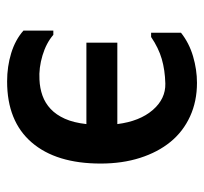

<svg xmlns="http://www.w3.org/2000/svg" viewBox="-37 -540 574 540"><g transform="rotate(90 250.0 -270.0)"><path d="M440 -266Q440 -141 380.5 -72Q321 -3 209 -3Q167 -3 129.5 -14.5Q92 -26 66 -49V-133H78Q101 -113 136 -102.5Q171 -92 204 -94Q228 -95 249 -102.5Q270 -110 286.5 -125.5Q303 -141 314 -165.5Q325 -190 329 -226H100V-313H329Q321 -376 289.5 -412.5Q258 -449 215 -448Q177 -447 146 -438Q115 -429 84 -408H72V-492Q101 -515 138.5 -526Q176 -537 213 -537Q265 -537 307.5 -517.5Q350 -498 379 -462.5Q408 -427 424 -377Q440 -327 440 -266Z"/></g></svg>

Font: D2Coding ligature
Style: Bold
Weight: 700
Monospace: yes
Designer: Yong-Rak Park; Jeong-Hwan Yoon; Sang-Min Lee;
Foundry: NHN Corporation
Version: Version 1.3.2; Build 20180524